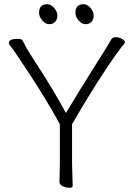

<svg xmlns="http://www.w3.org/2000/svg" viewBox="-20 -885 640 914"><path d="M339 -824Q339 -865 378 -865Q395 -865 410.5 -847.5Q426 -830 426 -811Q426 -792 415.5 -781Q405 -770 387 -770Q369 -770 354 -788Q339 -806 339 -824ZM166 -824Q166 -865 205 -865Q222 -865 237.5 -847.5Q253 -830 253 -811Q253 -792 242.5 -781Q232 -770 214 -770Q196 -770 181 -788Q166 -806 166 -824ZM22 -681Q22 -700 66 -700Q82 -700 86 -694Q94 -681 102.5 -663.5Q111 -646 171.5 -553Q232 -460 294 -347Q367 -469 432 -571.5Q497 -674 510 -698Q516 -708 531 -708Q546 -708 560.5 -700Q575 -692 575 -684Q575 -683 573 -679Q503 -593 384 -397Q350 -341 323 -293V-107L326 -1Q326 9 310.5 9Q295 9 279 1.5Q263 -6 263 -19L265 -108V-293Q192 -430 53 -634Q34 -662 28 -668.5Q22 -675 22 -681Z"/></svg>

Font: LXGW WenKai Light
Style: Regular
Weight: 300
Designer: LXGW / Fontworks Inc.
Foundry: LXGW / Fontworks Inc.
Version: Version 1.501; October 10, 2024